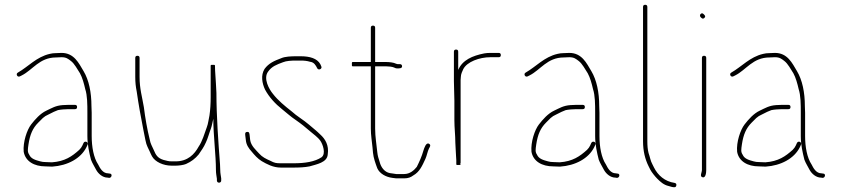

<svg xmlns="http://www.w3.org/2000/svg" viewBox="-20 -704 3515 802"><path d="M302 -257C302 -263 299 -266 293 -266H266C259.3 -266 251.3 -265.7 242 -265C211.7 -262.8 196.7 -252.5 174 -242C147.8 -229.8 126.7 -205.4 110 -184C92.7 -161.7 75.3 -110.5 79 -70C86.3 -29.9 123 -9 170 -9C178.7 -8.3 188 -8 198 -8C262.4 -12.3 317.4 -41.8 341 -89L346 -100C350 -110.8 334.3 -117.5 329 -107L324 -96C321.3 -90 317 -84 311 -78C280.8 -50.8 251.2 -29.9 197 -26C187.7 -26 179 -26.3 171 -27C162.3 -27 154.7 -28 148 -30C128.1 -35.4 109.5 -40.5 102 -58C94.1 -69.8 95.9 -79 99 -101C105.1 -141.8 116.5 -168.5 139.5 -191.5L159 -211C165.7 -217 173 -221.7 181 -225L205 -237C211 -239.7 216.7 -242 222 -244C232.3 -246.3 253.7 -248 266 -248H293C299 -248 302 -251 302 -257ZM63 -385 71 -389C117 -412 144.6 -464 214 -464C221.3 -464.7 229 -465 237 -465C257 -465 264.5 -458.2 276 -449.5C291.5 -437.9 302.9 -414.6 314 -398C324 -380 331.1 -353.8 336 -332C344.9 -305.4 345 -267.6 345 -233V-136C345 -99 352.6 -66.4 360 -37C366.1 -20.8 374.6 -8.7 382 6C390.2 20.8 407.9 38 430 38L436 39C447.2 39 450.7 21 438 21L431 20C409.2 20 397.4 -2.1 390 -17C371.1 -45.3 363 -90.3 363 -136V-233C363 -242.3 362.7 -251.7 362 -261C362 -317.9 351.4 -369.7 329 -407C309 -440.4 289.5 -483 237 -483C228.3 -483 220 -482.7 212 -482C204 -482 196 -481 188 -479C132 -466.1 98.9 -426.1 55 -401C44.3 -395.7 52.3 -379.7 63 -385Z M886 43V51C887.3 63 905.3 61 904 49V41C902.6 29.6 900 19.6 900 7C900 -0.3 899.7 -8.7 899 -18C891.9 -110.2 884 -221.1 884 -316L882 -354C881 -379.2 878 -404.7 878 -427V-430C878 -432.7 875 -433.7 869 -433C863 -433.7 860 -432.7 860 -430V-298C860 -272.6 858.5 -245 855 -222C851.3 -205.9 849.6 -187.1 844 -173C834.3 -146.2 824.9 -113.3 810 -92C792.3 -59.5 764.1 -30 714 -30H697C682.5 -30 677.4 -32.7 663 -36C638.4 -43.6 631 -56.3 622 -78C614.7 -95.5 609.1 -101 605 -123C594.8 -163.8 586.5 -212 581 -256C573.5 -301.1 563 -333 563 -383V-462C563 -468 560 -471 554 -471C548 -471 545 -468 545 -462V-383C545 -359.5 547 -341.9 551 -322C558.5 -269.3 568.5 -213.5 579 -161L587.5 -118.5C589.8 -106.8 592.7 -97.7 596 -91C601.7 -80.7 609.5 -60.6 615 -51C627.9 -27.7 662.2 -12 697 -12H714C726.9 -12 747.2 -14.7 757 -19C778.6 -28.6 795.7 -41.5 810 -59C821.6 -76.4 830.7 -87.8 840 -109C847.8 -124.6 854.8 -151.6 861 -167C865.3 -178.7 867.5 -193.9 871 -208C871 -137.9 882 -57.2 882 7C882 21.3 884.4 30.2 886 43Z M1322 -427 1318 -436C1304.5 -460.3 1273.5 -469 1236 -469H1217C1195.8 -469 1170.2 -467.8 1155 -461C1125.6 -450 1102.3 -439.8 1085 -416C1068.5 -389.1 1074.8 -356.2 1087 -330C1104.1 -298 1130.5 -269.6 1158 -248C1177.7 -232.2 1194.4 -216.7 1215 -203C1237 -187.8 1257.2 -171.5 1276 -155C1290.1 -142.7 1307.5 -131.3 1318.5 -115.5C1328 -101.8 1342.7 -61.7 1323 -47C1294.9 -28.3 1253.4 -22 1207 -22H1153C1133.5 -22 1126.4 -23.3 1110 -32C1090.7 -40.5 1075.3 -48.1 1063 -62C1049.3 -77.2 1028.5 -94.7 1025 -119L1023 -137C1021.9 -145.9 1021.9 -154.1 1012 -153C1001.8 -151.9 1004 -143.2 1005 -134L1007 -118C1008.7 -98.8 1019.4 -83.7 1031 -71C1043.2 -56.1 1056.3 -41.3 1073 -31C1094.6 -18.4 1120.8 -4 1153 -4H1207C1229.9 -4 1253.6 -5.1 1273 -9C1301.2 -17.5 1346.9 -24.7 1349 -59C1355 -97.7 1337.7 -124.3 1318 -142C1302 -158 1287.3 -168.7 1270.5 -183.5C1248.6 -202.8 1220.4 -218.3 1198 -239C1170.6 -260.6 1141.3 -284.3 1120 -312C1104.9 -330.1 1078.2 -376 1100 -405C1115.4 -426.9 1135.5 -434.1 1162 -444C1175.8 -449.9 1197.3 -451 1217 -451H1236C1251 -451 1262.7 -449.7 1275 -446C1292 -444.1 1298.8 -431.4 1305 -419C1310.3 -408.4 1327.4 -416.3 1322 -427Z M1538 -597C1532 -597 1529 -594 1529 -588V-445H1453C1450.3 -445 1449.3 -442 1450 -436C1449.3 -430 1450.3 -427 1453 -427H1529V-167C1529 -138.6 1533.7 -113.1 1536 -88L1538 -66C1540 -44.1 1549.1 -19.5 1556 -1C1565.6 20.6 1591 35.5 1619 39L1635 41H1668C1685.1 41 1695.9 36.6 1706 29C1732.9 14 1743.8 -11.9 1757 -40.5C1763.1 -53.7 1765.6 -71.2 1772 -84C1775.6 -90.4 1781.4 -98.2 1772 -103.5C1759.5 -110.6 1751.9 -84.8 1749 -76C1741.4 -49.5 1731.8 -28.7 1721 -7C1709.9 6.9 1692.7 23 1668 23H1635C1630.3 22.3 1626 21.7 1622 21L1608 19C1586.1 14.6 1571.5 -5.1 1566 -27C1561.2 -42.5 1557.6 -52.3 1556 -68C1553 -100.5 1547 -131.5 1547 -167V-427H1592C1601.8 -427 1619.1 -425.4 1626 -422C1634.7 -417.2 1641.4 -417.6 1651 -419C1663.1 -419 1661.9 -437.3 1650 -436H1643C1640.3 -436 1637.3 -436.7 1634 -438C1625 -443 1605.5 -445 1592 -445H1547V-588C1547 -594 1544 -597 1538 -597Z M1878 -283V-202C1878 -170.8 1882 -138.4 1882 -108C1882 -94.2 1885 -62.1 1885 -51C1885.7 -46.3 1886 -41 1886 -35V-18C1886 -15.3 1888.3 -14.3 1893 -15C1900.3 -14.3 1904 -15.3 1904 -18V-19H1902C1903.3 -20.3 1904 -22 1904 -24V-370C1904 -374 1904.3 -378.3 1905 -383C1905 -393.4 1911 -407 1915 -415C1930.5 -446 1983.1 -465 2028 -465H2063C2069 -465 2072 -468 2072 -474C2072 -480 2069 -483 2063 -483H2028C2019.3 -483 2011 -482.3 2003 -481C1953.3 -471.1 1911.8 -453.5 1894 -412V-488C1894 -494 1891 -497 1885 -497C1879 -497 1876 -494 1876 -488V-365C1876 -338.8 1878 -309.8 1878 -283Z M2423 -257C2423 -263 2420 -266 2414 -266H2387C2380.3 -266 2372.3 -265.7 2363 -265C2332.7 -262.8 2317.7 -252.5 2295 -242C2268.8 -229.8 2247.7 -205.4 2231 -184C2213.7 -161.7 2196.3 -110.5 2200 -70C2207.3 -29.9 2244 -9 2291 -9C2299.7 -8.3 2309 -8 2319 -8C2383.4 -12.3 2438.4 -41.8 2462 -89L2467 -100C2471 -110.8 2455.3 -117.5 2450 -107L2445 -96C2442.3 -90 2438 -84 2432 -78C2401.8 -50.8 2372.2 -29.9 2318 -26C2308.7 -26 2300 -26.3 2292 -27C2283.3 -27 2275.7 -28 2269 -30C2249.1 -35.4 2230.5 -40.5 2223 -58C2215.1 -69.8 2216.9 -79 2220 -101C2226.1 -141.8 2237.5 -168.5 2260.5 -191.5L2280 -211C2286.7 -217 2294 -221.7 2302 -225L2326 -237C2332 -239.7 2337.7 -242 2343 -244C2353.3 -246.3 2374.7 -248 2387 -248H2414C2420 -248 2423 -251 2423 -257ZM2184 -385 2192 -389C2238 -412 2265.6 -464 2335 -464C2342.3 -464.7 2350 -465 2358 -465C2378 -465 2385.5 -458.2 2397 -449.5C2412.5 -437.9 2423.9 -414.6 2435 -398C2445 -380 2452.1 -353.8 2457 -332C2465.9 -305.4 2466 -267.6 2466 -233V-136C2466 -99 2473.6 -66.4 2481 -37C2487.1 -20.8 2495.6 -8.7 2503 6C2511.2 20.8 2528.9 38 2551 38L2557 39C2568.2 39 2571.7 21 2559 21L2552 20C2530.2 20 2518.4 -2.1 2511 -17C2492.1 -45.3 2484 -90.3 2484 -136V-233C2484 -242.3 2483.7 -251.7 2483 -261C2483 -317.9 2472.4 -369.7 2450 -407C2430 -440.4 2410.5 -483 2358 -483C2349.3 -483 2341 -482.7 2333 -482C2325 -482 2317 -481 2309 -479C2253 -466.1 2219.9 -426.1 2176 -401C2165.3 -395.7 2173.3 -379.7 2184 -385Z M2675 -684C2669 -684 2666 -681 2666 -675V-114C2666 -72.7 2674.8 -38.4 2689 -10L2696 4C2701.5 15 2716.1 33.1 2725 42C2738 55 2752 68.3 2773 73L2787 77C2795.8 78.3 2802.9 80.4 2805 71C2806.3 65 2804 61.3 2798 60C2756.9 54.1 2728.1 28.2 2712 -4L2705 -18C2697.1 -31.8 2694.9 -49.2 2689 -65C2685.3 -79.8 2684 -95.7 2684 -114V-675C2684 -681 2681 -684 2675 -684Z M2921 -471C2915 -471 2912 -468 2912 -462V6C2912 16.9 2901.3 32.6 2914.5 36.5C2927.6 40.4 2930 17.8 2930 6V-462C2930 -468 2927 -471 2921 -471ZM2907 -632C2911.2 -627.8 2915.9 -622.9 2922.5 -629.5C2929.1 -636.1 2923.2 -640.8 2919 -645C2910.8 -654.6 2897.9 -641.1 2907 -632Z M3282 -257C3282 -263 3279 -266 3273 -266H3246C3239.3 -266 3231.3 -265.7 3222 -265C3191.7 -262.8 3176.7 -252.5 3154 -242C3127.8 -229.8 3106.7 -205.4 3090 -184C3072.7 -161.7 3055.3 -110.5 3059 -70C3066.3 -29.9 3103 -9 3150 -9C3158.7 -8.3 3168 -8 3178 -8C3242.4 -12.3 3297.4 -41.8 3321 -89L3326 -100C3330 -110.8 3314.3 -117.5 3309 -107L3304 -96C3301.3 -90 3297 -84 3291 -78C3260.8 -50.8 3231.2 -29.9 3177 -26C3167.7 -26 3159 -26.3 3151 -27C3142.3 -27 3134.7 -28 3128 -30C3108.1 -35.4 3089.5 -40.5 3082 -58C3074.1 -69.8 3075.9 -79 3079 -101C3085.1 -141.8 3096.5 -168.5 3119.5 -191.5L3139 -211C3145.7 -217 3153 -221.7 3161 -225L3185 -237C3191 -239.7 3196.7 -242 3202 -244C3212.3 -246.3 3233.7 -248 3246 -248H3273C3279 -248 3282 -251 3282 -257ZM3043 -385 3051 -389C3097 -412 3124.6 -464 3194 -464C3201.3 -464.7 3209 -465 3217 -465C3237 -465 3244.5 -458.2 3256 -449.5C3271.5 -437.9 3282.9 -414.6 3294 -398C3304 -380 3311.1 -353.8 3316 -332C3324.9 -305.4 3325 -267.6 3325 -233V-136C3325 -99 3332.6 -66.4 3340 -37C3346.1 -20.8 3354.6 -8.7 3362 6C3370.2 20.8 3387.9 38 3410 38L3416 39C3427.2 39 3430.7 21 3418 21L3411 20C3389.2 20 3377.4 -2.1 3370 -17C3351.1 -45.3 3343 -90.3 3343 -136V-233C3343 -242.3 3342.7 -251.7 3342 -261C3342 -317.9 3331.4 -369.7 3309 -407C3289 -440.4 3269.5 -483 3217 -483C3208.3 -483 3200 -482.7 3192 -482C3184 -482 3176 -481 3168 -479C3112 -466.1 3078.9 -426.1 3035 -401C3024.3 -395.7 3032.3 -379.7 3043 -385Z"/></svg>

Font: HoneyBee
Style: BLn
Weight: 100
Foundry: Cannot Into Space Fonts
Version: Version 0.89